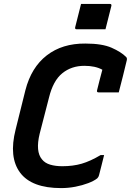

<svg xmlns="http://www.w3.org/2000/svg" viewBox="-20 -943 670 983"><path d="M395 -923H542Q553 -923 550 -912L520 -793H373Q362 -793 365 -804ZM293 20Q142 20 83 -59Q24 -138 60 -280L110 -481Q140 -598 219.5 -659.5Q299 -721 417 -720Q503 -720 551.5 -698.5Q600 -677 625 -652Q632 -646 629 -634Q620 -598 609.5 -554Q599 -510 588 -470H485Q474 -470 477 -481Q483 -504 489 -529Q495 -554 504 -586Q468 -606 412 -606Q346 -606 299 -568Q252 -530 231 -444L183 -258Q161 -167 195 -127Q210 -108 237 -100Q264 -92 299 -92Q354 -92 398.5 -105Q443 -118 495 -149H513Q506 -122 500 -97Q494 -72 487 -46Q485 -37 478 -30Q462 -17 432 -5.5Q402 6 366 13Q330 20 293 20Z"/></svg>

Font: Recursive Sn Lnr St SmB
Style: Italic
Weight: 600
Italic angle: -15°
Version: Version 1.079;hotconv 1.0.112;makeotfexe 2.5.65598; ttfautoh